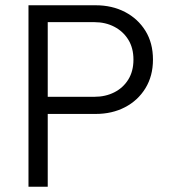

<svg xmlns="http://www.w3.org/2000/svg" viewBox="-20 -708 648 728"><path d="M135 -276V-341H338Q380 -341 413.5 -358Q447 -375 466.5 -406.5Q486 -438 486 -482Q486 -526 466.5 -557.5Q447 -589 413.5 -606.5Q380 -624 338 -624H135V-688H343Q405 -688 454 -662.5Q503 -637 531.5 -591Q560 -545 560 -482Q560 -420 531.5 -373.5Q503 -327 454 -301.5Q405 -276 343 -276ZM88 0V-688H161V0Z"/></svg>

Font: Outfit-Light
Style: Regular
Weight: 300
Designer: Rodrigo Fuenzalida
Foundry: fragTYPE
Version: Version 1.000